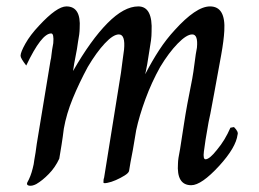

<svg xmlns="http://www.w3.org/2000/svg" viewBox="-20 -588 819 608"><path d="M721 -185.6Q735.9 -170.8 732.3 -161.5Q727.2 -121 674.4 -63.1Q617.9 -1.5 585.6 -1.5Q538.5 -1.5 543.6 -70.8Q543.6 -83.6 550.3 -116.4Q554.9 -143.6 562.8 -196.9Q570.8 -250.3 588.7 -338.5Q592.3 -357.9 596.2 -388.7Q600 -419.5 603.6 -436.9Q607.7 -479 588.7 -479Q570.8 -479 542.6 -450Q514.4 -421 487.2 -375.9Q460 -327.2 440.5 -274.1Q421 -221 411.3 -175.9Q405.1 -138.5 400.8 -113.6Q396.4 -88.7 393.3 -74.4Q390.3 -56.4 388.7 -46.7Q387.2 -40 374.4 -32.1Q361.5 -24.1 346.9 -17.7Q332.3 -11.3 320 -9Q307.7 -6.7 307.7 -9.7V-14.4Q307.7 -21 309.7 -25.6L363.1 -357.9Q366.2 -382.1 368.5 -399.2Q370.8 -416.4 372.8 -430.8Q377.4 -479 356.4 -479Q338.5 -479 312.1 -450.8Q285.6 -422.6 257.9 -375.9Q230.8 -325.6 210.5 -276.4Q190.3 -227.2 182.1 -180.5Q179 -154.9 174.9 -129.2Q170.8 -103.6 167.7 -85.6Q154.9 -57.9 134.6 -37.2Q114.4 -16.4 94.9 -5.1Q82.1 1.5 72.6 0Q63.1 -1.5 66.2 -9.7Q77.4 -29.2 83.6 -54.9Q87.2 -67.7 88.7 -82.1Q90.3 -90.3 92.6 -104.9Q94.9 -119.5 96.4 -132.3L140 -396.4Q142.1 -403.6 142.8 -413.1Q143.6 -422.6 145.1 -430.8Q146.7 -440 148.7 -451.3Q151.3 -482.1 142.1 -482.1Q111.3 -482.1 63.1 -380.5Q45.1 -403.6 45.1 -411.3Q45.1 -422.6 60.5 -450Q75.9 -477.4 103.6 -506.7Q160 -567.7 190.3 -567.7Q236.9 -567.7 232.3 -498.5Q232.3 -490.3 230.8 -478.2Q229.2 -466.2 227.2 -456.4Q224.1 -432.3 219.2 -409Q214.4 -385.6 211.3 -363.1Q267.7 -461.5 320.3 -514.6Q372.8 -567.7 417.9 -567.7Q464.1 -567.7 460 -487.2Q460 -474.4 458.2 -460.5Q456.4 -446.7 453.3 -429.2Q448.7 -400 446.2 -384.6Q443.6 -369.2 441.8 -362.1Q440 -354.9 440 -354.1Q440 -353.3 440 -353.3Q461.5 -394.9 484.1 -429.5Q506.7 -464.1 533.8 -493.3Q566.2 -529.2 594.4 -548.5Q622.6 -567.7 645.1 -567.7Q694.9 -567.7 690.3 -490.3Q688.7 -460 680.5 -414.4Q666.2 -335.9 658.2 -292.3Q650.3 -248.7 646.2 -228.2Q642.1 -207.7 641 -203.8Q640 -200 640 -198.5Q629.2 -138.5 625.6 -107.7Q622.6 -83.6 630.8 -83.6Q643.6 -83.6 667.7 -114.4Q692.3 -143.6 709.7 -183.6Z"/></svg>

Font: MM Jasmine
Style: Regular
Weight: 400
Designer: Khon Soe Zaw Thu
Version: Version 1.00 July 11, 2016, initial release